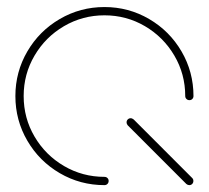

<svg xmlns="http://www.w3.org/2000/svg" viewBox="-20 -539 609 559"><path d="M543 -12.2Q543 -7 539.6 -3.5Q536.3 0 531.1 0Q526.7 0 522.6 -3.3L351.9 -174.1Q348.5 -178.1 348.5 -182.6Q348.5 -187.8 352 -191.3Q355.6 -194.8 360.4 -194.8Q364.8 -194.8 369.3 -191.1L539.6 -20.7Q543 -17.4 543 -12.2ZM296.3 -12.2Q296.3 -7 292.8 -3.5Q289.3 0 284.1 0Q213.7 0 154.1 -34.8Q94.4 -69.6 59.6 -129.3Q24.8 -188.9 24.8 -259.3Q24.8 -329.6 59.6 -389.3Q94.4 -448.9 154.1 -483.7Q213.7 -518.5 284.1 -518.5Q354.4 -518.5 414.1 -483.7Q473.7 -448.9 508.5 -389.3Q543.3 -329.6 543.3 -259.3Q543.3 -254.4 540 -250.9Q536.7 -247.4 531.5 -247.4Q526.3 -247.4 522.8 -250.9Q519.3 -254.4 519.3 -259.3Q519.3 -323.3 487.6 -377.2Q455.9 -431.1 402 -462.8Q348.1 -494.4 284.1 -494.4Q220.4 -494.4 166.3 -462.8Q112.2 -431.1 80.6 -377.2Q48.9 -323.3 48.9 -259.3Q48.9 -195.2 80.6 -141.3Q112.2 -87.4 166.3 -55.7Q220.4 -24.1 284.1 -24.1Q289.3 -24.1 292.8 -20.7Q296.3 -17.4 296.3 -12.2Z"/></svg>

Font: 26F Galaxy Hebrew Thin
Style: Regular
Weight: 100
Designer: C₂₉H₂₅N₃O₅
Version: Version 1.000